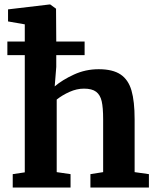

<svg xmlns="http://www.w3.org/2000/svg" viewBox="-20 -840 716 860"><path d="M422 -530Q485 -530 520 -506.5Q555 -483 569 -434.5Q583 -386 583 -306V-69L647 -60V0H385V-60L442 -69V-306Q442 -358 435.5 -386.5Q429 -415 410.5 -429Q392 -443 356 -443Q324 -443 291.5 -428.5Q259 -414 234 -394V-69L296 -60V0H37V-60L91 -68V-593H13V-654H91V-731L16 -744V-798L202 -820H205L231 -801L232 -654H359V-593H232V-540L225 -453Q259 -482 311 -506Q363 -530 422 -530Z"/></svg>

Font: Koeln Type Serif
Style: Bold
Weight: 700
Designer: Eben Sorkin
Foundry: Eben Sorkin
Version: Version 2.002